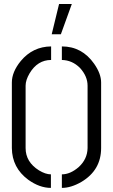

<svg xmlns="http://www.w3.org/2000/svg" viewBox="-20 -916 555 941"><path d="M233.4 -748 269.5 -896.5H332L278.3 -748ZM38.1 -190.4V-511.7Q38.1 -563.5 82 -617.2Q140.6 -687.5 230.5 -688.5V-622.1Q164.1 -622.1 125 -556.6Q105.5 -523.4 105.5 -496.1V-190.4Q105.5 -122.1 170.9 -81.1Q203.1 -61.5 229.5 -61.5V4.9Q173.8 4.9 118.2 -35.2Q39.1 -93.8 38.1 -190.4ZM283.2 4.9V-61.5Q324.2 -61.5 365.2 -96.7Q408.2 -135.7 409.2 -190.4V-496.1Q409.2 -542 372.1 -583Q334 -621.1 283.2 -622.1V-688.5Q381.8 -688.5 441.4 -603.5Q475.6 -554.7 475.6 -511.7V-190.4Q475.6 -82 378.9 -24.4Q328.1 4.9 283.2 4.9Z"/></svg>

Font: Post No Bills Colombo
Style: Medium
Weight: 600
Designer: Kosala Senevirathne, Siva Puranthara, Lasantha Premarathna, Tharique Azeez
Foundry: Mooniak
Version: Version 1.220 ; ttfautohint (v1.5)